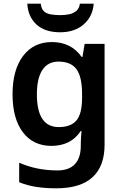

<svg xmlns="http://www.w3.org/2000/svg" viewBox="-20 -781 667 1041"><path d="M262 -553Q313 -553 353.5 -533Q394 -513 423 -472H427L439 -543H547V4Q547 120 481.5 180Q416 240 285 240Q227 240 177.5 232.5Q128 225 84 207V101Q178 143 292 143Q354 143 386 109Q418 75 418 10V-4Q418 -20 419.5 -39.5Q421 -59 422 -71H418Q390 -29 350 -9.5Q310 10 259 10Q160 10 104 -64Q48 -138 48 -270Q48 -402 105 -477.5Q162 -553 262 -553ZM297 -447Q240 -447 210 -402Q180 -357 180 -269Q180 -181 209.5 -136.5Q239 -92 299 -92Q364 -92 394.5 -128Q425 -164 425 -251V-270Q425 -365 394.5 -406Q364 -447 297 -447ZM488 -761Q483 -692 434 -649Q385 -606 306 -606Q224 -606 178 -648Q132 -690 128 -761H201Q204 -733 218 -720Q232 -707 255 -703Q278 -699 307 -699Q332 -699 354.5 -703.5Q377 -708 393.5 -721.5Q410 -735 413 -761Z"/></svg>

Font: Noto Sans Adlam SemiBold
Style: Regular
Weight: 600
Version: Version 3.001